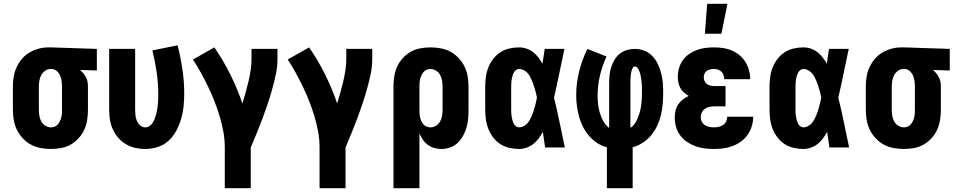

<svg xmlns="http://www.w3.org/2000/svg" viewBox="-20 -778 5040 1013"><path d="M249 8Q222 8 194.5 3Q167 -2 143 -15Q119 -28 100 -48.5Q81 -69 69 -93.5Q57 -118 52.5 -145.5Q48 -173 48 -200V-320Q48 -346 52 -372Q56 -398 67 -422Q78 -446 95 -466.5Q112 -487 135 -500.5Q158 -514 183.5 -521Q209 -528 235 -528H250L491 -520V-406L402 -409Q412 -401 420 -391Q428 -381 434 -369.5Q440 -358 442 -345.5Q444 -333 444 -320V-200Q444 -173 440 -146Q436 -119 425 -94.5Q414 -70 395.5 -49.5Q377 -29 353.5 -15.5Q330 -2 303 3Q276 8 249 8ZM249 -106Q259 -106 269 -110Q279 -114 285.5 -122Q292 -130 296.5 -139.5Q301 -149 303.5 -159Q306 -169 306.5 -179.5Q307 -190 307 -200V-320Q307 -335 305 -350Q303 -365 297.5 -378.5Q292 -392 280.5 -402.5Q269 -413 254 -414H246Q230 -414 217 -404Q204 -394 197 -380.5Q190 -367 187.5 -351.5Q185 -336 185 -320V-200Q185 -184 187.5 -168Q190 -152 197.5 -138Q205 -124 219 -115Q233 -106 249 -106Z M746 8Q719 8 693 2Q667 -4 644 -17.5Q621 -31 603.5 -51.5Q586 -72 575 -96Q564 -120 560 -146.5Q556 -173 556 -200V-520H693V-200Q693 -185 694.5 -170Q696 -155 702 -141Q708 -127 719.5 -116.5Q731 -106 746 -106Q759 -106 769.5 -113.5Q780 -121 786.5 -132Q793 -143 797.5 -155Q802 -167 805 -179.5Q808 -192 810 -204.5Q812 -217 813 -229.5Q814 -242 814.5 -255Q815 -268 815 -280Q815 -339 806.5 -397Q798 -455 784 -512L917 -539Q933 -476 942.5 -412Q952 -348 952 -283Q952 -249 948.5 -216Q945 -183 935.5 -150.5Q926 -118 910 -88Q894 -58 869.5 -35.5Q845 -13 812.5 -2.5Q780 8 746 8Z M1166 215V0Q1166 -42 1158.5 -83Q1151 -124 1139 -164Q1127 -204 1112 -242.5Q1097 -281 1079 -318.5Q1061 -356 1041 -392.5Q1021 -429 998 -464L1111 -528Q1158 -460 1195 -385.5Q1232 -311 1259 -232Q1268 -261 1276 -290Q1284 -319 1291 -348.5Q1298 -378 1302.5 -408Q1307 -438 1307 -468V-520H1444V-468Q1444 -427 1435.5 -386.5Q1427 -346 1416 -307Q1405 -268 1392 -229Q1379 -190 1364.5 -151.5Q1350 -113 1334.5 -75.5Q1319 -38 1303 0V215Z M1666 215V0Q1666 -42 1658.5 -83Q1651 -124 1639 -164Q1627 -204 1612 -242.5Q1597 -281 1579 -318.5Q1561 -356 1541 -392.5Q1521 -429 1498 -464L1611 -528Q1658 -460 1695 -385.5Q1732 -311 1759 -232Q1768 -261 1776 -290Q1784 -319 1791 -348.5Q1798 -378 1802.5 -408Q1807 -438 1807 -468V-520H1944V-468Q1944 -427 1935.5 -386.5Q1927 -346 1916 -307Q1905 -268 1892 -229Q1879 -190 1864.5 -151.5Q1850 -113 1834.5 -75.5Q1819 -38 1803 0V215Z M2056 215V-320Q2056 -347 2060 -374Q2064 -401 2075 -425.5Q2086 -450 2104.5 -470.5Q2123 -491 2146.5 -504.5Q2170 -518 2197 -523Q2224 -528 2251 -528Q2278 -528 2305.5 -523Q2333 -518 2357 -505Q2381 -492 2400 -471.5Q2419 -451 2431 -426.5Q2443 -402 2447.5 -374.5Q2452 -347 2452 -320V-200Q2452 -176 2450 -152.5Q2448 -129 2441.5 -106Q2435 -83 2423.5 -62Q2412 -41 2395 -24.5Q2378 -8 2355.5 0Q2333 8 2309 8Q2290 8 2271.5 3Q2253 -2 2237.5 -13.5Q2222 -25 2211 -41Q2200 -57 2193 -74V215ZM2251 -106Q2267 -106 2281 -115Q2295 -124 2302.5 -138Q2310 -152 2312.5 -168Q2315 -184 2315 -200V-320Q2315 -336 2312.5 -352Q2310 -368 2302.5 -382Q2295 -396 2281 -405Q2267 -414 2251 -414Q2241 -414 2231 -410Q2221 -406 2214.5 -398Q2208 -390 2203.5 -380.5Q2199 -371 2196.5 -361Q2194 -351 2193.5 -340.5Q2193 -330 2193 -320V-200Q2193 -190 2193.5 -179.5Q2194 -169 2196.5 -159Q2199 -149 2203 -139.5Q2207 -130 2214 -122Q2221 -114 2231 -110Q2241 -106 2251 -106Z M2719 8Q2693 8 2667 2Q2641 -4 2619.5 -18Q2598 -32 2582 -53Q2566 -74 2556.5 -98Q2547 -122 2543.5 -148Q2540 -174 2540 -200V-320Q2540 -346 2543.5 -372Q2547 -398 2556.5 -422Q2566 -446 2582 -467Q2598 -488 2619.5 -502Q2641 -516 2667 -522Q2693 -528 2719 -528Q2739 -528 2758 -521.5Q2777 -515 2792.5 -503Q2808 -491 2820.5 -475Q2833 -459 2842 -442Q2845 -461 2848 -480.5Q2851 -500 2854 -520H2958Q2944 -456 2931 -391.5Q2918 -327 2903 -263Q2919 -198 2932.5 -132Q2946 -66 2960 0H2856Q2853 -21 2850 -41.5Q2847 -62 2844 -82Q2834 -64 2822 -47.5Q2810 -31 2794 -18.5Q2778 -6 2758.5 1Q2739 8 2719 8ZM2719 -106Q2731 -106 2742.5 -112Q2754 -118 2762 -127Q2770 -136 2776 -147Q2782 -158 2786.5 -169Q2791 -180 2795 -192Q2799 -204 2802 -215.5Q2805 -227 2808 -239Q2811 -251 2813 -263Q2811 -275 2808 -286.5Q2805 -298 2801.5 -309.5Q2798 -321 2794.5 -332Q2791 -343 2786 -354Q2781 -365 2775.5 -375.5Q2770 -386 2761.5 -394.5Q2753 -403 2742 -408.5Q2731 -414 2719 -414Q2710 -414 2702 -408Q2694 -402 2690 -393.5Q2686 -385 2683.5 -376Q2681 -367 2679.5 -357.5Q2678 -348 2677.5 -338.5Q2677 -329 2677 -320V-200Q2677 -191 2677.5 -181.5Q2678 -172 2679.5 -162.5Q2681 -153 2683.5 -144Q2686 -135 2690 -126.5Q2694 -118 2702 -112Q2710 -106 2719 -106Z M3182 215V-1Q3154 -8 3130 -24Q3106 -40 3087.5 -61.5Q3069 -83 3056 -108.5Q3043 -134 3035.5 -161.5Q3028 -189 3024 -217.5Q3020 -246 3020 -274Q3020 -338 3035.5 -400.5Q3051 -463 3079 -520L3180 -480Q3158 -432 3145.5 -380Q3133 -328 3133 -274Q3133 -251 3135.5 -227.5Q3138 -204 3145 -181.5Q3152 -159 3163.5 -138Q3175 -117 3194 -103V-343Q3194 -364 3196.5 -385Q3199 -406 3205.5 -426Q3212 -446 3223 -464Q3234 -482 3250.5 -495Q3267 -508 3287.5 -514Q3308 -520 3330 -520Q3355 -520 3379.5 -510.5Q3404 -501 3422 -482Q3440 -463 3451 -439.5Q3462 -416 3468.5 -391Q3475 -366 3477 -340Q3479 -314 3479 -288Q3479 -259 3476.5 -229Q3474 -199 3467 -170.5Q3460 -142 3447.5 -115Q3435 -88 3416 -65Q3397 -42 3372 -25.5Q3347 -9 3318 -1V215ZM3306 -103Q3327 -118 3338.5 -141.5Q3350 -165 3356.5 -189.5Q3363 -214 3365 -239.5Q3367 -265 3367 -291Q3367 -300 3367 -309.5Q3367 -319 3366.5 -328Q3366 -337 3365 -346.5Q3364 -356 3362.5 -365Q3361 -374 3359 -383.5Q3357 -393 3353.5 -401.5Q3350 -410 3344.5 -418.5Q3339 -427 3330 -427Q3322 -427 3318 -419Q3314 -411 3312 -404Q3310 -397 3309 -389Q3308 -381 3307.5 -373.5Q3307 -366 3306.5 -358.5Q3306 -351 3306 -343Z M3748 8Q3723 8 3698 5Q3673 2 3649.5 -6.5Q3626 -15 3605 -29Q3584 -43 3569 -63.5Q3554 -84 3547 -108Q3540 -132 3540 -157Q3540 -176 3544 -194Q3548 -212 3558 -227Q3568 -242 3582.5 -253Q3597 -264 3614 -272Q3600 -280 3588.5 -290Q3577 -300 3569.5 -313.5Q3562 -327 3559 -342.5Q3556 -358 3556 -373Q3556 -396 3562.5 -418.5Q3569 -441 3582.5 -460Q3596 -479 3615 -492.5Q3634 -506 3656 -514Q3678 -522 3701 -525Q3724 -528 3747 -528Q3771 -528 3795 -524.5Q3819 -521 3841 -511.5Q3863 -502 3881.5 -487Q3900 -472 3912.5 -451.5Q3925 -431 3931.5 -408Q3938 -385 3938 -361V-360H3801Q3801 -371 3797.5 -381.5Q3794 -392 3786.5 -399.5Q3779 -407 3768.5 -410.5Q3758 -414 3747 -414Q3737 -414 3727.5 -412Q3718 -410 3709.5 -404.5Q3701 -399 3697 -389.5Q3693 -380 3693 -371Q3693 -360 3697.5 -350Q3702 -340 3710.5 -334Q3719 -328 3729.5 -326Q3740 -324 3750 -324H3808V-217H3750Q3737 -217 3724 -214.5Q3711 -212 3700 -204.5Q3689 -197 3683 -185Q3677 -173 3677 -160Q3677 -147 3683 -135.5Q3689 -124 3699.5 -117.5Q3710 -111 3722.5 -108.5Q3735 -106 3748 -106Q3760 -106 3772.5 -109Q3785 -112 3795.5 -119Q3806 -126 3811.5 -138Q3817 -150 3817 -162H3954Q3954 -137 3946.5 -112.5Q3939 -88 3925 -67.5Q3911 -47 3890.5 -32Q3870 -17 3846.5 -8Q3823 1 3798 4.5Q3773 8 3748 8ZM3699 -600 3711 -758H3818L3786 -600Z M4219 8Q4193 8 4167 2Q4141 -4 4119.5 -18Q4098 -32 4082 -53Q4066 -74 4056.5 -98Q4047 -122 4043.5 -148Q4040 -174 4040 -200V-320Q4040 -346 4043.5 -372Q4047 -398 4056.5 -422Q4066 -446 4082 -467Q4098 -488 4119.5 -502Q4141 -516 4167 -522Q4193 -528 4219 -528Q4239 -528 4258 -521.5Q4277 -515 4292.5 -503Q4308 -491 4320.5 -475Q4333 -459 4342 -442Q4345 -461 4348 -480.5Q4351 -500 4354 -520H4458Q4444 -456 4431 -391.5Q4418 -327 4403 -263Q4419 -198 4432.5 -132Q4446 -66 4460 0H4356Q4353 -21 4350 -41.5Q4347 -62 4344 -82Q4334 -64 4322 -47.5Q4310 -31 4294 -18.5Q4278 -6 4258.5 1Q4239 8 4219 8ZM4219 -106Q4231 -106 4242.5 -112Q4254 -118 4262 -127Q4270 -136 4276 -147Q4282 -158 4286.5 -169Q4291 -180 4295 -192Q4299 -204 4302 -215.5Q4305 -227 4308 -239Q4311 -251 4313 -263Q4311 -275 4308 -286.5Q4305 -298 4301.5 -309.5Q4298 -321 4294.5 -332Q4291 -343 4286 -354Q4281 -365 4275.5 -375.5Q4270 -386 4261.5 -394.5Q4253 -403 4242 -408.5Q4231 -414 4219 -414Q4210 -414 4202 -408Q4194 -402 4190 -393.5Q4186 -385 4183.5 -376Q4181 -367 4179.5 -357.5Q4178 -348 4177.5 -338.5Q4177 -329 4177 -320V-200Q4177 -191 4177.5 -181.5Q4178 -172 4179.5 -162.5Q4181 -153 4183.5 -144Q4186 -135 4190 -126.5Q4194 -118 4202 -112Q4210 -106 4219 -106Z M4749 8Q4722 8 4694.5 3Q4667 -2 4643 -15Q4619 -28 4600 -48.5Q4581 -69 4569 -93.5Q4557 -118 4552.5 -145.5Q4548 -173 4548 -200V-320Q4548 -346 4552 -372Q4556 -398 4567 -422Q4578 -446 4595 -466.5Q4612 -487 4635 -500.5Q4658 -514 4683.5 -521Q4709 -528 4735 -528H4750L4991 -520V-406L4902 -409Q4912 -401 4920 -391Q4928 -381 4934 -369.5Q4940 -358 4942 -345.5Q4944 -333 4944 -320V-200Q4944 -173 4940 -146Q4936 -119 4925 -94.5Q4914 -70 4895.5 -49.5Q4877 -29 4853.5 -15.5Q4830 -2 4803 3Q4776 8 4749 8ZM4749 -106Q4759 -106 4769 -110Q4779 -114 4785.5 -122Q4792 -130 4796.5 -139.5Q4801 -149 4803.5 -159Q4806 -169 4806.5 -179.5Q4807 -190 4807 -200V-320Q4807 -335 4805 -350Q4803 -365 4797.5 -378.5Q4792 -392 4780.5 -402.5Q4769 -413 4754 -414H4746Q4730 -414 4717 -404Q4704 -394 4697 -380.5Q4690 -367 4687.5 -351.5Q4685 -336 4685 -320V-200Q4685 -184 4687.5 -168Q4690 -152 4697.5 -138Q4705 -124 4719 -115Q4733 -106 4749 -106Z"/></svg>

Font: Iosevka Curly Heavy
Style: Regular
Weight: 900
Monospace: yes
Designer: Belleve Invis
Foundry: Belleve Invis
Version: Version 22.1.2; ttfautohint (v1.8.4)